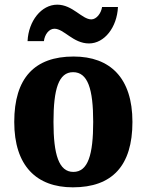

<svg xmlns="http://www.w3.org/2000/svg" viewBox="-20 -792 628 822"><path d="M361 -606C427 -606 481 -675 485 -762H417C413 -735 393 -709 371 -709C331 -709 291 -772 225 -772C157 -772 102 -702 98 -616H168C171 -643 189 -669 213 -669C254 -669 293 -606 361 -606ZM292 10C460 10 547 -82 547 -270C547 -458 452 -550 295 -550C128 -550 41 -458 41 -270C41 -82 136 10 292 10ZM294 -56C232 -56 209 -130 209 -270C209 -411 231 -483 293 -483C356 -483 379 -411 379 -270C379 -130 357 -56 294 -56Z"/></svg>

Font: Noto Serif Georgian SemiCondensed ExtraBold
Style: Regular
Weight: 800
Width: 4
Designer: Monotype Design Team, Akaki Razmadze
Foundry: Google LLC
Version: Version 2.003